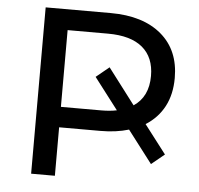

<svg xmlns="http://www.w3.org/2000/svg" viewBox="-51 -752 835 805"><g transform="rotate(5 366.5 -350.0)"><path d="M109 0V-700H383Q519 -700 596.5 -634.5Q674 -569 674 -452Q674 -383 647 -332Q620 -281 569 -249L661 -129L606 -84L502 -220Q449 -204 383 -204H209V0ZM444 -296 343 -428 398 -473 512 -323Q574 -364 574 -452Q574 -530 524.5 -571.5Q475 -613 379 -613H209V-290H379Q415 -290 444 -296Z"/></g></svg>

Font: Montserrat Medium
Style: Regular
Weight: 500
Designer: Julieta Ulanovsky
Foundry: Julieta Ulanovsky
Version: Version 9.000; ttfautohint (v1.8.4.7-5d5b)